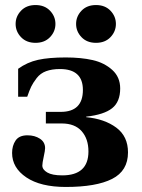

<svg xmlns="http://www.w3.org/2000/svg" viewBox="-20 -730 562 762"><path d="M303.5 -582.5Q282 -605 282 -635Q282 -665 303.5 -687.5Q325 -710 361 -710Q397 -710 418.5 -687.5Q440 -665 440 -635Q440 -605 418.5 -582.5Q397 -560 361 -560Q325 -560 303.5 -582.5ZM63.5 -582.5Q42 -605 42 -635Q42 -665 63.5 -687.5Q85 -710 121 -710Q157 -710 178.5 -687.5Q200 -665 200 -635Q200 -605 178.5 -582.5Q157 -560 121 -560Q85 -560 63.5 -582.5ZM28 -123Q28 -152 42 -172.5Q56 -193 89 -193Q118 -193 138.5 -179.5Q159 -166 159 -142Q159 -133 153.5 -108Q148 -83 148 -73Q148 -57 167.5 -45.5Q187 -34 227 -34Q331 -34 331 -129Q331 -179 304 -209.5Q277 -240 225 -240H162V-286H221Q309 -286 309 -373Q309 -456 218 -456Q186 -456 163 -447.5Q140 -439 125.5 -420Q111 -401 104 -386.5Q97 -372 88 -346H52V-457Q88 -483 131 -492.5Q174 -502 241 -502Q302 -502 348 -491.5Q394 -481 425.5 -452.5Q457 -424 457 -379Q457 -326 425 -300.5Q393 -275 322 -267V-265Q395 -258 441.5 -223.5Q488 -189 488 -125Q488 -52 425 -20Q362 12 241 12Q141 12 84.5 -26Q28 -64 28 -123Z"/></svg>

Font: Heuristica
Style: Bold
Weight: 700
Version: Version 1.0.2